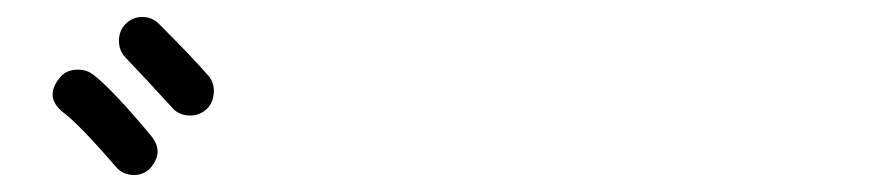

<svg xmlns="http://www.w3.org/2000/svg" viewBox="-20 -867 1040 226"><path d="M138 -661Q125 -661 117 -670Q73 -721 54 -735Q32 -753 50 -775Q57 -785 72 -785Q82 -785 90 -779Q113 -761 158 -707Q166 -697 165.5 -687.5Q165 -678 156 -668Q148 -661 138 -661ZM204 -731Q190 -731 182 -741Q150 -776 128 -799Q120 -807 120 -819Q120 -831 128 -839Q136 -847 147.5 -847Q159 -847 167 -839Q208 -798 226 -777Q233 -768 231.5 -756Q230 -744 222 -737.5Q214 -731 204 -731Z"/></svg>

Font: Shin Retro Maru Gothic Regular
Style: Regular
Weight: 400
Designer: Iose
Foundry: Typographish
Version: Version 1.002